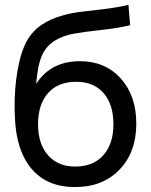

<svg xmlns="http://www.w3.org/2000/svg" viewBox="-20 -755 621 791"><path d="M286.6 15.6Q173.3 15.1 110.1 -59.6Q46.9 -134.3 41.5 -269.5Q37.1 -347.7 46.4 -425.3Q57.1 -512.2 81.3 -567.6Q105.5 -623 155.3 -655.3Q189.5 -677.2 233.2 -689.9Q276.9 -702.6 314.7 -706.5Q352.5 -710.4 408.9 -717.5Q465.3 -724.6 509.3 -734.9L516.1 -650.9Q463.4 -638.7 397.5 -631.6Q331.5 -624.5 286.6 -616.7Q241.7 -608.9 209 -589.4Q170.9 -566.9 153.1 -527.1Q135.3 -487.3 128.9 -409.2Q189 -502.9 309.6 -502.9Q413.1 -502.9 477.3 -431.9Q541.5 -360.8 541.5 -245.6Q541.5 -127 471.4 -55.2Q401.4 16.6 286.6 15.6ZM289.6 -68.8Q364.3 -68.8 405.8 -115.7Q447.3 -162.6 447.3 -242.7Q447.3 -324.2 407 -371.1Q366.7 -418 293.9 -418Q218.8 -418 177.7 -371.3Q136.7 -324.7 136.7 -242.7Q136.7 -162.6 177.7 -115.7Q218.8 -68.8 289.6 -68.8Z"/></svg>

Font: Vela Sans Med
Style: Regular
Weight: 500
Designer: Principal design: Mikhail Sharanda - project Manrope.
Design modification: Ravid Balaliev
Foundry: Mikhail Sharanda
Version: Version 1.001